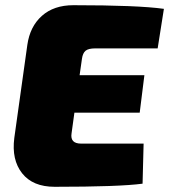

<svg xmlns="http://www.w3.org/2000/svg" viewBox="-20 -714 650 738"><path d="M586 -528H346Q320 -528 309 -519Q298 -510 295 -488L286 -425H535L517 -281H266L255 -201Q249 -162 292 -162H532L528 -8Q439 4 190 4Q106 4 65 -48Q24 -100 35 -184L85 -541Q95 -612 141 -653Q187 -694 262 -694Q510 -694 610 -680Z"/></svg>

Font: Exo 2.0 Black
Style: Italic
Weight: 900
Italic angle: -8°
Designer: Natanael Gama
Version: Version 1.001;PS 001.001;hotconv 1.0.70;makeotf.lib2.5.58329